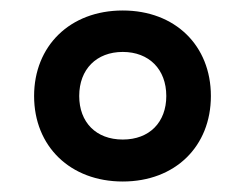

<svg xmlns="http://www.w3.org/2000/svg" viewBox="-20 -744 468 366"><path d="M214 -398C314 -398 382 -465 382 -561C382 -657 314 -724 214 -724C113 -724 45 -656 45 -561C45 -465 114 -398 214 -398ZM214 -478C163 -478 131 -511 131 -561C131 -612 164 -645 214 -645C264 -645 297 -612 297 -561C297 -511 265 -478 214 -478Z"/></svg>

Font: Noto Sans Gurmukhi SemiBold
Style: Regular
Weight: 600
Designer: Jelle Bosma - Monotype Design Team
Foundry: Monotype Imaging Inc.
Version: Version 2.004